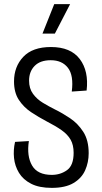

<svg xmlns="http://www.w3.org/2000/svg" viewBox="-20 -900 494 931"><path d="M231 11Q170 11 131 -9Q92 -29 72 -62Q52 -95 48 -134Q44 -173 53 -212L120 -216Q109 -143 135.5 -97.5Q162 -52 231 -52Q273 -52 305 -75Q337 -98 337 -159Q337 -197 322.5 -222.5Q308 -248 279 -268.5Q250 -289 207 -311Q167 -332 131 -356Q95 -380 71.5 -415.5Q48 -451 48 -505Q48 -577 93 -624.5Q138 -672 227 -672Q323 -672 367 -613.5Q411 -555 400 -461L328 -456Q338 -534 309.5 -571Q281 -608 226 -608Q175 -608 148 -580.5Q121 -553 121 -509Q121 -471 140 -445Q159 -419 188 -401.5Q217 -384 247 -369Q282 -352 320 -326.5Q358 -301 384 -260.5Q410 -220 410 -157Q410 -113 393 -74.5Q376 -36 336.5 -12.5Q297 11 231 11ZM246 -737H186L243 -880H320Z"/></svg>

Font: Bricolage Grotesque 12pt Condensed Light
Style: Regular
Weight: 300
Width: 3
Designer: Mathieu Triay
Foundry: Atelier Triay
Version: Version 1.001; ttfautohint (v1.8.4.7-5d5b);gftools[0.9.33.de